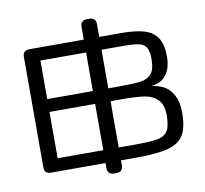

<svg xmlns="http://www.w3.org/2000/svg" viewBox="-97 -973 1225 1149"><g transform="rotate(-10 515.5 -398.0)"><path d="M132.8 -750H691.4Q780.3 -750 833.3 -733.6Q886.2 -717.3 911.9 -677Q937.5 -636.7 937.5 -564Q937.5 -495.1 905.8 -452.9Q874 -410.6 812.5 -406.2Q892.6 -397.9 930.7 -348.6Q968.8 -299.3 968.8 -218.8Q968.8 -127.9 940.4 -81.8Q912.1 -35.6 845.2 -17.8Q778.3 0 649.9 0H132.8Q113.8 0 103.8 -10Q93.8 -20 93.8 -39.1V-710.9Q93.8 -730 103.8 -740Q113.8 -750 132.8 -750ZM843.8 -564Q843.8 -613.3 830.1 -635.7Q816.4 -658.2 785.9 -665Q755.4 -671.9 691.4 -671.9H187.5V-437.5H624.5Q715.3 -437.5 757.1 -443.6Q798.8 -449.7 821.3 -476.3Q843.8 -502.9 843.8 -564ZM875 -218.8Q875 -283.7 843.5 -314.2Q812 -344.7 762 -352.1Q711.9 -359.4 624.5 -359.4H187.5V-78.1H649.9Q750 -78.1 793.7 -85.9Q837.4 -93.8 856.2 -122.8Q875 -151.9 875 -218.8ZM464.8 31.2V-828.1Q464.8 -847.2 474.9 -857.2Q484.9 -867.2 503.9 -867.2H519.5Q538.6 -867.2 548.6 -857.2Q558.6 -847.2 558.6 -828.1V31.2Q558.6 50.3 548.6 60.3Q538.6 70.3 519.5 70.3H503.9Q484.9 70.3 474.9 60.3Q464.8 50.3 464.8 31.2Z"/></g></svg>

Font: Gyrochrome
Style: Regular
Weight: 400
Designer: David Moles
Foundry: David Moles
Version: Version 1.005;Glyphs 3.2.3 (3260)